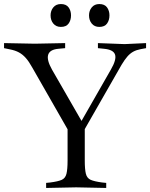

<svg xmlns="http://www.w3.org/2000/svg" viewBox="-40 -926 742 949"><path d="M188 3V-22L208 -24Q247 -29 265 -37Q283 -45 288.5 -67Q294 -89 294 -133V-287L119 -593Q103 -622 87.5 -639.5Q72 -657 53.5 -667Q35 -677 9 -682L-20 -688V-713L132 -710L282 -713V-688L250 -685Q163 -678 217 -582L381 -297H345L508 -582Q537 -632 528.5 -656.5Q520 -681 473 -685L444 -688V-713L576 -708L682 -713V-688L655 -683Q634 -679 618.5 -670.5Q603 -662 589.5 -646.5Q576 -631 561 -606L379 -288V-133Q379 -89 384.5 -67Q390 -45 408.5 -37Q427 -29 465 -24L485 -22V3L337 0H336ZM261 -793Q237 -793 223.5 -809.5Q210 -826 210 -850Q210 -873 223.5 -889.5Q237 -906 261 -906Q287 -906 299 -889.5Q311 -873 311 -850Q311 -826 299 -809.5Q287 -793 261 -793ZM451 -793Q427 -793 413.5 -809.5Q400 -826 400 -850Q400 -873 413.5 -889.5Q427 -906 451 -906Q477 -906 489 -889.5Q501 -873 501 -850Q501 -826 489 -809.5Q477 -793 451 -793Z"/></svg>

Font: Baskervville SC
Style: Regular
Weight: 400
Designer: Alexis Faudot, Rémi Forte, Morgane Pierson, Rafael Ribas, Tanguy Vanlaeys, Rosalie Wagner, Thomas Huot-Marchand
Foundry: ANRT
Version: Version 1.100